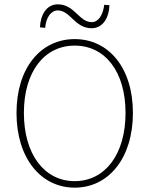

<svg xmlns="http://www.w3.org/2000/svg" viewBox="-20 -852 688 884"><path d="M324 12C480 12 592 -124 592 -332C592 -540 480 -672 324 -672C168 -672 56 -540 56 -332C56 -124 168 12 324 12ZM324 -18C184 -18 90 -142 90 -332C90 -522 184 -642 324 -642C464 -642 558 -522 558 -332C558 -142 464 -18 324 -18ZM402 -722C454 -722 482 -771 484 -828L460 -830C454 -782 433 -750 402 -750C344 -750 324 -832 246 -832C194 -832 166 -783 164 -726L188 -724C192 -772 215 -804 246 -804C304 -804 324 -722 402 -722Z"/></svg>

Font: Source Sans Pro ExtraLight
Style: Regular
Weight: 200
Designer: Paul D. Hunt
Foundry: Adobe Systems Incorporated
Version: Version 3.006;hotconv 1.0.111;makeotfexe 2.5.65597